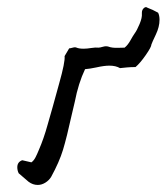

<svg xmlns="http://www.w3.org/2000/svg" viewBox="-20 -517 472 544"><path d="M33 -26Q29 -34 29 -43Q29 -58 43 -63L69 -57Q76 -62 81 -72Q86 -82 90 -92Q104 -124 115 -164Q126 -204 129 -213Q130 -218 147.5 -280Q165 -342 163 -358L176 -380Q179 -380 186 -382Q193 -384 197 -382Q204 -379 217 -379Q226 -379 238.5 -381Q251 -383 259 -382Q263 -382 271.5 -384.5Q280 -387 287 -385Q297 -381 314 -381.5Q331 -382 333 -382Q342 -389 349.5 -402.5Q357 -416 362 -423Q368 -431 375.5 -449Q383 -467 382 -478V-481Q382 -489 387.5 -494Q393 -499 398 -495Q412 -490 428 -481Q432 -473 432 -461Q432 -441 421.5 -419Q411 -397 409 -391Q409 -384 393 -361Q377 -338 364 -327Q351 -327 340 -326Q329 -325 320 -324Q308 -331 290 -331Q275 -331 253 -326Q234 -322 221 -321Q202 -281 192 -229L184 -195Q169 -127 158.5 -92.5Q148 -58 125 -16Q119 -6 108.5 0.5Q98 7 87 7Q73 7 61 -2Z"/></svg>

Font: Caveat
Style: Regular
Weight: 400
Designer: Pablo Impallari
Foundry: Pablo Impallari
Version: Version 1.500; ttfautohint (v1.6)